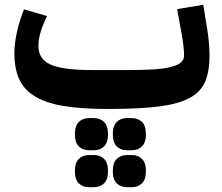

<svg xmlns="http://www.w3.org/2000/svg" viewBox="-20 -442 923 800"><path d="M431 12Q322 12 247.5 0Q173 -12 127 -39.5Q81 -67 60.5 -111Q40 -155 40 -220Q40 -260 50.5 -308Q61 -356 80 -403L176 -375Q159 -341 149.5 -309.5Q140 -278 140 -253Q140 -224 152 -204.5Q164 -185 191 -173Q218 -161 262 -155.5Q306 -150 371 -150H511Q577 -150 622 -153Q667 -156 694.5 -163.5Q722 -171 734.5 -182.5Q747 -194 747 -211Q747 -226 744.5 -249.5Q742 -273 735 -311L718 -404L827 -422L842 -329Q847 -302 850 -269Q853 -236 853 -211Q853 -144 834.5 -101Q816 -58 768.5 -33Q721 -8 639.5 2Q558 12 431 12ZM509 338Q483 338 466.5 322Q450 306 450 271Q450 236 466.5 220Q483 204 509 204H529Q555 204 571.5 220Q588 236 588 271Q588 306 571.5 322Q555 338 529 338ZM509 184Q483 184 466.5 168Q450 152 450 117Q450 82 466.5 66Q483 50 509 50H529Q555 50 571.5 66Q588 82 588 117Q588 152 571.5 168Q555 184 529 184ZM351 338Q325 338 308.5 322Q292 306 292 271Q292 236 308.5 220Q325 204 351 204H371Q397 204 413.5 220Q430 236 430 271Q430 306 413.5 322Q397 338 371 338ZM351 184Q325 184 308.5 168Q292 152 292 117Q292 82 308.5 66Q325 50 351 50H371Q397 50 413.5 66Q430 82 430 117Q430 152 413.5 168Q397 184 371 184Z"/></svg>

Font: IBM Plex Sans Arabic
Style: Bold
Weight: 700
Designer: Mike Abbink, Paul van der Laan, Pieter van Rosmalen, Wael Morcos, Khajak Apelian
Foundry: Bold Monday
Version: Version 1.2